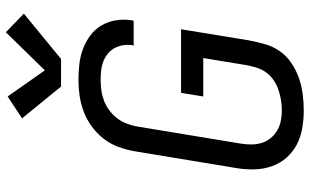

<svg xmlns="http://www.w3.org/2000/svg" viewBox="-216 -808 1033 640"><g transform="rotate(-90 300.0 -488.5)"><path d="M252 8Q222 8 192.5 3Q163 -2 138 -15Q113 -28 94 -49.5Q75 -71 65.5 -98Q56 -125 55 -155Q54 -185 59 -215L116 -560Q121 -586 130.5 -611.5Q140 -637 157.5 -659.5Q175 -682 198.5 -699Q222 -716 247.5 -725.5Q273 -735 299.5 -739Q326 -743 352 -743Q379 -743 405.5 -740Q432 -737 456 -728Q480 -719 500.5 -704Q521 -689 534 -667.5Q547 -646 551.5 -620Q556 -594 552 -567Q552 -565 551.5 -563Q551 -561 550 -559H468Q468 -560 468 -561.5Q468 -563 469 -564Q471 -580 468.5 -595.5Q466 -611 458.5 -624Q451 -637 439.5 -646Q428 -655 413.5 -660.5Q399 -666 383.5 -667.5Q368 -669 352 -669Q335 -669 317.5 -666.5Q300 -664 283 -657.5Q266 -651 251 -639.5Q236 -628 225 -613.5Q214 -599 207.5 -582Q201 -565 198 -548L141 -203Q138 -185 138 -167Q138 -149 143 -132.5Q148 -116 159 -102.5Q170 -89 184.5 -80.5Q199 -72 216.5 -68.5Q234 -65 252 -65Q269 -65 287 -68Q305 -71 322 -77Q339 -83 354.5 -94Q370 -105 380 -120Q390 -135 395 -152.5Q400 -170 403 -187L426 -327H298L310 -401H522L485 -175Q480 -149 472.5 -122Q465 -95 449 -72Q433 -49 409 -33Q385 -17 359 -8Q333 1 305.5 4.5Q278 8 252 8ZM423 -801H331L225 -931L298 -979L385 -855L512 -985L574 -925Z"/></g></svg>

Font: Zed Sans Extended
Style: Italic
Weight: 400
Width: 7
Italic angle: -9°
Designer: Belleve Invis
Foundry: Belleve Invis
Version: Version 1.0.0; ttfautohint (v1.8.4)